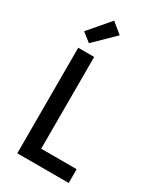

<svg xmlns="http://www.w3.org/2000/svg" viewBox="-240 -1071 980 1158"><g transform="rotate(30 250.0 -492.5)"><path d="M89 0V-735H200V-96H447V0ZM131 -791 70 -839 195 -985 268 -925Z"/></g></svg>

Font: Moesevka
Style: Bold
Weight: 700
Monospace: yes
Designer: Belleve Invis
Foundry: Belleve Invis
Version: Version 32.5.0; ttfautohint (v1.8.4)